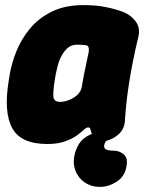

<svg xmlns="http://www.w3.org/2000/svg" viewBox="-20 -542 564 752"><path d="M165 22Q62 22 28 -40Q-6 -102 14 -225L18 -250Q25 -293 44 -340.5Q63 -388 96.5 -429Q130 -470 182 -496Q234 -522 306 -522Q358 -522 396 -514Q434 -506 463 -495Q493 -483 511.5 -458Q530 -433 522 -398Q510 -349 501 -303.5Q492 -258 485.5 -216.5Q479 -175 475 -137Q471 -99 469 -66Q466 -31 436.5 -9.5Q407 12 372 12Q362 12 354 5Q346 -2 342 -13Q336 -26 334.5 -34.5Q333 -43 325 -43Q318 -43 307.5 -33Q297 -23 279.5 -10.5Q262 2 234 12Q206 22 165 22ZM216 -143Q232 -143 251 -150.5Q270 -158 283.5 -171Q297 -184 300 -200Q304 -225 307.5 -243Q311 -261 315 -279Q319 -297 324 -322Q335 -364 316 -365Q309 -366 300 -366.5Q291 -367 282 -367Q260 -367 245.5 -354.5Q231 -342 221 -323Q211 -304 206 -284.5Q201 -265 198 -250L194 -225Q188 -187 189 -165Q190 -143 216 -143ZM371 190Q337 190 310.5 171.5Q284 153 273.5 120.5Q263 88 277 47Q289 15 309.5 -0.5Q330 -16 354.5 -22.5Q379 -29 402 -34L428 -11Q428 -11 419 -6.5Q410 -2 400 6.5Q390 15 388 28Q387 36 391.5 40.5Q396 45 405 46.5Q414 48 423 48Q448 48 464.5 62.5Q481 77 476 106Q470 148 438 169Q406 190 371 190Z"/></svg>

Font: Winky Sans ExtraBold
Style: Italic
Weight: 800
Italic angle: -8.97852°
Designer: Simon Atzbach
Foundry: typofactur
Version: Version 1.205